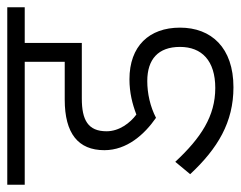

<svg xmlns="http://www.w3.org/2000/svg" viewBox="-97 -575 662 528"><g transform="rotate(-90 234.0 -311.0)"><path d="M275 -237C335 -237 369 -207 369 -147C369 -87 331 -50 256 -50C179 -50 119 -89 53 -160L19 -119C90 -43 162 0 258 0C367 0 422 -61 422 -147C422 -232 371 -286 280 -286C243 -286 212 -278 183 -267C160 -284 137 -314 137 -349C137 -400 168 -417 227 -417H380V-574H478V-622H-10V-574H328V-464H224C131 -464 85 -427 85 -355C85 -293 128 -245 174 -213C205 -229 241 -237 275 -237Z"/></g></svg>

Font: Noto Sans Devanagari SemiCondensed Light
Style: Regular
Weight: 300
Width: 4
Designer: Jelle Bosma - Monotype Design Team
Foundry: Monotype Imaging Inc.
Version: Version 2.004